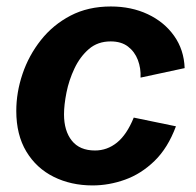

<svg xmlns="http://www.w3.org/2000/svg" viewBox="-20 -560 606 593"><path d="M266.1 12.7Q199.2 12.7 145.8 -13.9Q92.3 -40.5 61.3 -92Q30.3 -143.6 30.3 -217.3Q30.3 -274.9 49.6 -331.8Q68.8 -388.7 106.2 -436Q143.6 -483.4 197.8 -511.7Q252 -540 322.3 -540Q385.7 -540 436.5 -516.1Q487.3 -492.2 517.8 -449.2Q548.3 -406.2 550.3 -349.6L414.1 -320.3Q415.5 -349.1 405.8 -374.8Q396 -400.4 375.2 -416.3Q354.5 -432.1 321.8 -432.1Q281.7 -432.1 254.4 -408.4Q227.1 -384.8 210 -348.6Q192.9 -312.5 185.3 -274.2Q177.7 -235.8 177.7 -207Q177.7 -155.8 201.9 -125.5Q226.1 -95.2 273.4 -95.2Q311 -95.2 341.3 -119.6Q371.6 -144 393.1 -196.8L523.4 -169.9Q498.5 -103 457.3 -63Q416 -22.9 366.2 -5.1Q316.4 12.7 266.1 12.7Z"/></svg>

Font: Schibsted Grotesk
Style: Bold Italic
Weight: 700
Italic angle: -12°
Designer: Bakken & Baeck AS, Henrik Kongsvoll
Foundry: Schibsted ASA
Version: Version 1.100;gftools[0.9.25]